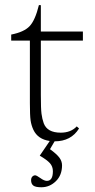

<svg xmlns="http://www.w3.org/2000/svg" viewBox="-20 -561 383 778"><path d="M201.2 11.7 182.6 43.5Q209.5 63 220.5 77.6Q231.4 92.3 231.4 108.9Q231.4 148.9 206.3 173.3Q181.2 197.8 147.5 197.8Q123.5 197.8 114.7 190.7Q106 183.6 106 169.4Q106 159.7 111.1 154.5Q116.2 149.4 122.6 149.4Q127.9 149.4 143.6 160.6Q159.2 171.9 169.9 171.9Q194.3 171.9 194.3 132.8Q194.3 113.8 182.4 100.3Q170.4 86.9 141.1 69.8L181.6 10.3Q133.3 3.4 115.2 -35.2Q106.9 -53.2 104 -73Q101.1 -92.8 101.1 -143.1V-396.5H25.4V-420.9Q77.6 -431.2 100.1 -455.1Q122.6 -479 137.7 -540.5L145.5 -540V-433.1H315.9V-396.5H145.5V-176.3Q145.5 -120.6 148.2 -99.9Q150.9 -79.1 157.2 -61.5Q171.4 -23.4 226.1 -23.4Q267.1 -23.4 291 -48.8L300.3 -40.5Q268.1 11.7 201.2 11.7Z"/></svg>

Font: Elstob ExtraLight
Style: Regular
Weight: 200
Designer: Peter S. Baker
Version: Version 1.015